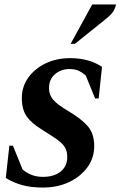

<svg xmlns="http://www.w3.org/2000/svg" viewBox="-20 -832 541 862"><path d="M173 10Q119 10 79.5 -1Q40 -12 6 -33L22 -178H38L81 -72Q96 -58 119 -48Q142 -38 173 -38Q223 -38 252.5 -62Q282 -86 282 -127Q282 -154 270.5 -172Q259 -190 234.5 -207Q210 -224 170 -249Q122 -278 100 -309Q78 -340 78 -392Q78 -443 107 -483.5Q136 -524 185 -547.5Q234 -571 295 -571Q379 -571 438 -532L423 -390H407L365 -493Q352 -505 335 -513.5Q318 -522 292 -522Q254 -522 227 -499Q200 -476 200 -436Q200 -406 219 -384Q238 -362 284 -335Q345 -299 374 -265.5Q403 -232 403 -176Q403 -123 372.5 -81Q342 -39 290 -14.5Q238 10 173 10ZM297 -635 394 -812H501Q498 -797 489.5 -782.5Q481 -768 458 -749L316 -635Z"/></svg>

Font: Spectral SC
Style: Bold Italic
Weight: 700
Italic angle: -10°
Designer: Jean-Baptiste Levee
Foundry: Production Type
Version: Version 2.001